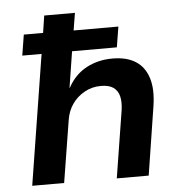

<svg xmlns="http://www.w3.org/2000/svg" viewBox="-51 -754 765 803"><g transform="rotate(-5 331.5 -352.5)"><path d="M52 0 139 -546H58L72 -633H153L164 -705H293L281 -632H469L455 -546H267L243 -394H244Q274 -449 323 -475Q372 -501 432 -501Q492 -501 529.5 -477Q567 -453 582 -405.5Q597 -358 586 -287L541 0H407L452 -282Q457 -317 451 -341Q445 -365 426.5 -378Q408 -391 374 -391Q337 -391 305.5 -373.5Q274 -356 254 -327.5Q234 -299 228 -261L186 0Z"/></g></svg>

Font: Nunito Sans 8pt
Style: Bold Italic
Weight: 700
Italic angle: -9°
Version: Version 3.101;gftools[0.9.27]